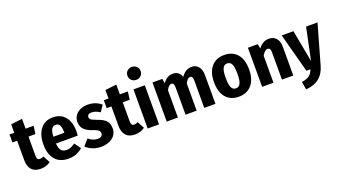

<svg xmlns="http://www.w3.org/2000/svg" viewBox="-76 -1518 4334 2450"><g transform="rotate(-20 2091.5 -293.0)"><path d="M362 -25Q335 -5 299.5 6Q264 17 229 17Q147 17 106 -29Q65 -75 65 -158V-423H1V-531H65V-646L219 -664V-531H328L313 -423H219V-160Q219 -105 261 -105Q284 -105 311 -120Z M814 -220H518Q524 -150 549 -123Q574 -96 620 -96Q650 -96 677 -107Q704 -118 736 -141L799 -56Q717 17 608 17Q488 17 425.5 -57.5Q363 -132 363 -263Q363 -391 423 -469.5Q483 -548 592 -548Q697 -548 757 -477.5Q817 -407 817 -276Q817 -268 814 -220ZM666 -320Q666 -383 649.5 -414.5Q633 -446 594 -446Q559 -446 540 -416.5Q521 -387 517 -313H666Z M1248 -483 1192 -399Q1132 -438 1079 -438Q1051 -438 1036.5 -426.5Q1022 -415 1022 -395Q1022 -380 1029 -369.5Q1036 -359 1057 -348.5Q1078 -338 1120 -323Q1194 -298 1229.5 -260Q1265 -222 1265 -157Q1265 -77 1204 -30Q1143 17 1048 17Q987 17 934.5 -4Q882 -25 845 -61L918 -143Q980 -93 1042 -93Q1073 -93 1090.5 -106.5Q1108 -120 1108 -144Q1108 -163 1100.5 -175Q1093 -187 1072.5 -198Q1052 -209 1009 -223Q936 -249 902.5 -287.5Q869 -326 869 -385Q869 -431 893 -468Q917 -505 962 -526.5Q1007 -548 1068 -548Q1121 -548 1167 -531Q1213 -514 1248 -483Z M1642 -25Q1615 -5 1579.5 6Q1544 17 1509 17Q1427 17 1386 -29Q1345 -75 1345 -158V-423H1281V-531H1345V-646L1499 -664V-531H1608L1593 -423H1499V-160Q1499 -105 1541 -105Q1564 -105 1591 -120Z M1850 -721Q1850 -683 1825 -658Q1800 -633 1761 -633Q1722 -633 1696.5 -658Q1671 -683 1671 -721Q1671 -758 1696.5 -783Q1722 -808 1761 -808Q1800 -808 1825 -783Q1850 -758 1850 -721ZM1838 0H1684V-531H1838Z M2604 -393V0H2452V-373Q2452 -433 2417 -433Q2397 -433 2381 -417Q2365 -401 2349 -370V0H2198V-373Q2198 -433 2162 -433Q2126 -433 2094 -370V0H1942V-531H2076L2086 -468Q2114 -508 2147.5 -528Q2181 -548 2224 -548Q2264 -548 2293 -526.5Q2322 -505 2336 -464Q2365 -506 2399.5 -527Q2434 -548 2478 -548Q2535 -548 2569.5 -506.5Q2604 -465 2604 -393Z M3158 -265Q3158 -133 3094 -58Q3030 17 2919 17Q2807 17 2744 -56Q2681 -129 2681 -266Q2681 -399 2744.5 -473.5Q2808 -548 2919 -548Q3031 -548 3094.5 -475.5Q3158 -403 3158 -265ZM2840 -266Q2840 -174 2859 -135Q2878 -96 2919 -96Q2960 -96 2979.5 -135.5Q2999 -175 2999 -265Q2999 -357 2980 -395.5Q2961 -434 2919 -434Q2878 -434 2859 -395Q2840 -356 2840 -266Z M3661 -393V0H3507V-372Q3507 -405 3497 -418.5Q3487 -432 3468 -432Q3430 -432 3392 -366V0H3238V-531H3372L3383 -468Q3413 -508 3447.5 -528Q3482 -548 3527 -548Q3589 -548 3625 -506.5Q3661 -465 3661 -393Z M4032 1Q3975 208 3754 222L3737 115Q3806 105 3840 79.5Q3874 54 3894 0H3839L3697 -531H3856L3937 -98L4028 -531H4183Z"/></g></svg>

Font: Fira Sans Condensed
Style: Bold
Weight: 700
Width: 3
Designer: bBox Type GmbH & Carrois Corporate GbR & Edenspiekermann AG
Foundry: bBox Type GmbH & Carrois Corporate GbR & Edenspiekermann AG
Version: Version 4.301